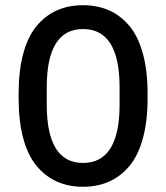

<svg xmlns="http://www.w3.org/2000/svg" viewBox="-20 -710 640 740"><path d="M51.8 -330.1V-350.1Q51.8 -438 69.8 -504.2Q87.9 -570.3 121.6 -610.4Q155.3 -650.4 199.7 -670.2Q244.1 -689.9 299.8 -689.9Q355.5 -689.9 400.1 -670.2Q444.8 -650.4 478.5 -610.4Q512.2 -570.3 530.5 -504.2Q548.8 -438 548.8 -350.1V-330.1Q548.8 -242.2 530.5 -176Q512.2 -109.9 478.5 -69.8Q444.8 -29.8 400.1 -10Q355.5 9.8 299.8 9.8Q244.1 9.8 199.7 -10Q155.3 -29.8 121.6 -69.8Q87.9 -109.9 69.8 -176Q51.8 -242.2 51.8 -330.1ZM160.2 -307.1Q160.2 -82 299.8 -82Q440.9 -82 440.9 -307.1V-373Q440.9 -598.1 299.8 -598.1Q160.2 -598.1 160.2 -373Z"/></svg>

Font: TASA Orbiter Text Medium
Style: Regular
Weight: 500
Designer: Weizhong Zhang
Version: Version 1.000;Glyphs 3.1.2 (3151)